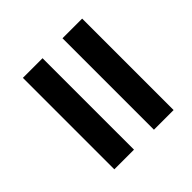

<svg xmlns="http://www.w3.org/2000/svg" viewBox="-164 -798 953 953"><g transform="rotate(-45 313.0 -321.0)"><path d="M536 -642V0H398V-642ZM258 -642V0H120V-642Z"/></g></svg>

Font: Mukta Vaani ExtraBold
Style: Regular
Weight: 800
Designer: Noopur Datye, Girish Dalvi, Yashodeep Gholap, Pallavi Karambelkar
Foundry: Ek Type
Version: Version 2.538;PS 1.000;hotconv 16.6.51;makeotf.lib2.5.65220;